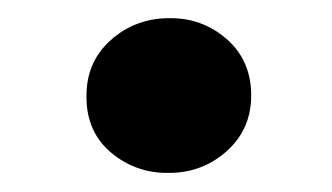

<svg xmlns="http://www.w3.org/2000/svg" viewBox="-20 -437 356 206"><path d="M72.8 -331.5Q71.8 -369.6 98.4 -393.6Q125 -417.5 161.6 -417.5Q196.3 -418 222.4 -395.8Q248.5 -373.5 249.5 -337.4Q250.5 -299.8 224.1 -275.6Q197.8 -251.5 161.1 -251.5Q126 -251 99.6 -272.9Q73.2 -294.9 72.8 -331.5Z"/></svg>

Font: Roboto Black
Style: Italic
Weight: 900
Italic angle: -12°
Designer: Christian Robertson
Foundry: Google
Version: Version 3.0; 2020